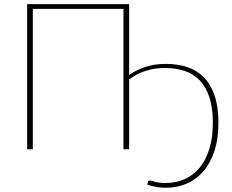

<svg xmlns="http://www.w3.org/2000/svg" viewBox="-20 -723 1124 930"><path d="M781 163.5Q831.5 163.5 873.8 145Q916 126.5 946.5 89.8Q977 53 994 -1.2Q1011 -55.5 1011 -127.5Q1011 -201 994.2 -251.8Q977.5 -302.5 947 -334Q916.5 -365.5 873.8 -379.5Q831 -393.5 779.5 -393.5Q744 -393.5 716.5 -387.8Q689 -382 667.8 -373.5Q646.5 -365 631.2 -355.5Q616 -346 605.5 -338.5V0H578V-680H139V0H111.5V-703H605.5V-360Q638.5 -383.5 682.8 -398.5Q727 -413.5 783.5 -413.5Q839 -413.5 885.5 -398.5Q932 -383.5 966 -349.8Q1000 -316 1019 -261.2Q1038 -206.5 1038 -127.5Q1038 -51 1019 7.5Q1000 66 966 105.8Q932 145.5 885.2 166Q838.5 186.5 783 186.5Q741.5 186.5 694 172L696 159Q697 156 698.2 153.8Q699.5 151.5 705 151.5Q709.5 151.5 716 153.5Q722.5 155.5 731.5 157.8Q740.5 160 752.5 161.8Q764.5 163.5 781 163.5Z"/></svg>

Font: Lato Thin
Style: Regular
Weight: 200
Designer: Lukasz Dziedzic
Foundry: tyPoland Lukasz Dziedzic
Version: Version 2.007; 2014-02-27